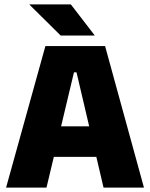

<svg xmlns="http://www.w3.org/2000/svg" viewBox="-20 -847 678 867"><path d="M7.5 0 185 -639H454.5L630 0H447.5L325.5 -520.5H314L190 0ZM175 -138.5V-276.5H461.5V-138.5ZM300 -827 407 -688V-686.5H254L113.5 -825.5V-827Z"/></svg>

Font: Anek Tamil ExtraBold
Style: Regular
Weight: 800
Designer: Aadarsh Rajan (Tamil), Yesha Goshar (Latin)
Foundry: Ek Type
Version: Version 1.003